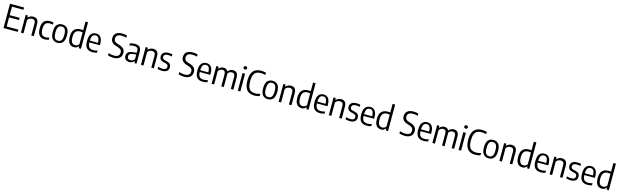

<svg xmlns="http://www.w3.org/2000/svg" viewBox="186 -3224 18216 5650"><g transform="rotate(15 9294.5 -399.0)"><path d="M78.5 0V-740H507V-672H156V-413.5H459V-345.5H156V-68H512V0Z M609 0V-542.5H674.5L680 -481.5H685.5Q748 -551 842.5 -551Q888.5 -551 924.8 -533.5Q961 -516 981.8 -476.2Q1002.5 -436.5 1002.5 -369V0H925V-365Q925 -430.5 897 -455.8Q869 -481 823 -481Q790 -481 751.2 -464.8Q712.5 -448.5 686.5 -409V0Z M1334 9.5Q1226 9.5 1167.8 -55.8Q1109.5 -121 1109.5 -271Q1109.5 -422 1173.2 -486.5Q1237 -551 1355 -551Q1380 -551 1405.8 -548Q1431.5 -545 1455.5 -538.5V-472Q1431 -478.5 1407.8 -481.2Q1384.5 -484 1365 -484Q1305.5 -484 1266.8 -464.2Q1228 -444.5 1209 -398.5Q1190 -352.5 1190 -273Q1190 -192 1207.8 -144.8Q1225.5 -97.5 1260.5 -77.5Q1295.5 -57.5 1346.5 -57.5Q1370 -57.5 1396.5 -62.2Q1423 -67 1455.5 -78V-11.5Q1396 9.5 1334 9.5Z M1723 9.5Q1624.5 9.5 1566 -56Q1507.5 -121.5 1507.5 -270.5Q1507.5 -419.5 1565.5 -485.2Q1623.5 -551 1723 -551Q1822 -551 1880.2 -485.2Q1938.5 -419.5 1938.5 -271Q1938.5 -122 1880.2 -56.2Q1822 9.5 1723 9.5ZM1723 -53.5Q1765 -53.5 1795.5 -73Q1826 -92.5 1842.5 -139.5Q1859 -186.5 1859 -269Q1859 -353.5 1842.2 -401.2Q1825.5 -449 1795 -468.2Q1764.5 -487.5 1723 -487.5Q1681.5 -487.5 1650.8 -468.2Q1620 -449 1603.5 -402Q1587 -355 1587 -272Q1587 -188 1603.5 -140.2Q1620 -92.5 1650.5 -73Q1681 -53.5 1723 -53.5Z M2225 9.5Q2170.5 9.5 2125.5 -16.2Q2080.5 -42 2053.5 -101.2Q2026.5 -160.5 2026.5 -260Q2026.5 -408.5 2092.5 -479.8Q2158.5 -551 2286 -551Q2304.5 -551 2324 -549.2Q2343.5 -547.5 2360 -545.5V-808H2437.5V0H2371.5L2366 -57H2360.5Q2340 -28.5 2305.2 -9.5Q2270.5 9.5 2225 9.5ZM2243 -58Q2276 -58 2308 -73.8Q2340 -89.5 2360 -122.5V-479.5Q2325 -487 2283.5 -487Q2196.5 -487 2151.2 -436.8Q2106 -386.5 2106 -267.5Q2106 -184 2123.8 -138.8Q2141.5 -93.5 2172.5 -75.8Q2203.5 -58 2243 -58Z M2790.5 9.5Q2670.5 9.5 2610 -55Q2549.5 -119.5 2549.5 -271.5Q2549.5 -418 2605.5 -484.5Q2661.5 -551 2755 -551Q2847.5 -551 2899 -484.8Q2950.5 -418.5 2950.5 -270V-245H2628.5Q2631 -138.5 2672.8 -96.8Q2714.5 -55 2799.5 -55Q2853.5 -55 2924.5 -76V-11Q2887.5 0 2855.2 4.8Q2823 9.5 2790.5 9.5ZM2755 -493.5Q2718 -493.5 2690 -476Q2662 -458.5 2645.8 -416Q2629.5 -373.5 2628.5 -299.5H2875.5Q2874.5 -373.5 2859.5 -416Q2844.5 -458.5 2818 -476Q2791.5 -493.5 2755 -493.5Z M3425.5 9.5Q3385.5 9.5 3341.2 2.2Q3297 -5 3257.5 -19V-87.5Q3300.5 -73 3343.5 -65.8Q3386.5 -58.5 3426.5 -58.5Q3595.5 -58.5 3595.5 -194Q3595.5 -250 3564 -280.5Q3532.5 -311 3458 -334L3420.5 -345Q3335.5 -370 3290.8 -418.2Q3246 -466.5 3246 -546Q3246 -640.5 3309 -695Q3372 -749.5 3496.5 -749.5Q3534.5 -749.5 3573.8 -744.2Q3613 -739 3643.5 -729V-660.5Q3609 -671.5 3572.5 -676.5Q3536 -681.5 3499.5 -681.5Q3409 -681.5 3367.2 -647Q3325.5 -612.5 3325.5 -551Q3325.5 -497 3354.5 -466.8Q3383.5 -436.5 3454.5 -415L3492 -404Q3583.5 -377.5 3629.2 -328.8Q3675 -280 3675 -199.5Q3675 -100 3609.8 -45.2Q3544.5 9.5 3425.5 9.5Z M3909.5 9Q3839 9 3796.8 -30Q3754.5 -69 3754.5 -138.5Q3754.5 -210 3799.2 -250.2Q3844 -290.5 3942 -299.5L4054.5 -312V-362.5Q4054.5 -435 4022 -460.5Q3989.5 -486 3924 -486Q3895 -486 3859 -480.8Q3823 -475.5 3787.5 -463.5V-528Q3819.5 -539 3859.5 -545Q3899.5 -551 3934.5 -551Q4031.5 -551 4081 -509.2Q4130.5 -467.5 4130.5 -359.5V0H4066L4060 -60H4054.5Q4030 -26 3992.2 -8.5Q3954.5 9 3909.5 9ZM3833 -146.5Q3833 -52.5 3930 -52.5Q3962 -52.5 3995 -67.2Q4028 -82 4054.5 -119V-258.5L3947.5 -247Q3887.5 -241 3860.2 -216Q3833 -191 3833 -146.5Z M4264.5 0V-542.5H4330L4335.5 -481.5H4341Q4403.5 -551 4498 -551Q4544 -551 4580.2 -533.5Q4616.5 -516 4637.2 -476.2Q4658 -436.5 4658 -369V0H4580.5V-365Q4580.5 -430.5 4552.5 -455.8Q4524.5 -481 4478.5 -481Q4445.5 -481 4406.8 -464.8Q4368 -448.5 4342 -409V0Z M4908.5 9.5Q4835 9.5 4771.5 -11.5V-76Q4841 -54 4908 -54Q4971.5 -54 5002.2 -78Q5033 -102 5033 -145.5Q5033 -184 5014 -203.5Q4995 -223 4954.5 -233.5L4890.5 -248Q4820.5 -265 4790.5 -301.2Q4760.5 -337.5 4760.5 -395Q4760.5 -463 4811.2 -507Q4862 -551 4962.5 -551Q4995 -551 5023.8 -547.2Q5052.5 -543.5 5079 -537V-472.5Q5049 -480.5 5022 -484Q4995 -487.5 4964.5 -487.5Q4894 -487.5 4864 -461Q4834 -434.5 4834 -396.5Q4834 -363 4851.8 -342.5Q4869.5 -322 4910.5 -312L4974.5 -297.5Q5046.5 -280 5076.5 -244Q5106.5 -208 5106.5 -149Q5106.5 -75 5055.2 -32.8Q5004 9.5 4908.5 9.5Z M5576.5 9.5Q5536.5 9.5 5492.2 2.2Q5448 -5 5408.5 -19V-87.5Q5451.5 -73 5494.5 -65.8Q5537.5 -58.5 5577.5 -58.5Q5746.5 -58.5 5746.5 -194Q5746.5 -250 5715 -280.5Q5683.5 -311 5609 -334L5571.5 -345Q5486.5 -370 5441.8 -418.2Q5397 -466.5 5397 -546Q5397 -640.5 5460 -695Q5523 -749.5 5647.5 -749.5Q5685.5 -749.5 5724.8 -744.2Q5764 -739 5794.5 -729V-660.5Q5760 -671.5 5723.5 -676.5Q5687 -681.5 5650.5 -681.5Q5560 -681.5 5518.2 -647Q5476.5 -612.5 5476.5 -551Q5476.5 -497 5505.5 -466.8Q5534.5 -436.5 5605.5 -415L5643 -404Q5734.5 -377.5 5780.2 -328.8Q5826 -280 5826 -199.5Q5826 -100 5760.8 -45.2Q5695.5 9.5 5576.5 9.5Z M6153 9.5Q6033 9.5 5972.5 -55Q5912 -119.5 5912 -271.5Q5912 -418 5968 -484.5Q6024 -551 6117.5 -551Q6210 -551 6261.5 -484.8Q6313 -418.5 6313 -270V-245H5991Q5993.5 -138.5 6035.2 -96.8Q6077 -55 6162 -55Q6216 -55 6287 -76V-11Q6250 0 6217.8 4.8Q6185.5 9.5 6153 9.5ZM6117.5 -493.5Q6080.5 -493.5 6052.5 -476Q6024.5 -458.5 6008.2 -416Q5992 -373.5 5991 -299.5H6238Q6237 -373.5 6222 -416Q6207 -458.5 6180.5 -476Q6154 -493.5 6117.5 -493.5Z M6418 0V-542.5H6483.5L6489 -481H6494.5Q6524 -516.5 6562 -533.8Q6600 -551 6643 -551Q6685 -551 6719 -533.2Q6753 -515.5 6771.5 -474Q6806 -516.5 6847.8 -533.8Q6889.5 -551 6929 -551Q6972 -551 7006.8 -533.5Q7041.5 -516 7061.8 -476Q7082 -436 7082 -367.5V0H7004.5V-364.5Q7004.5 -430.5 6977.5 -455.8Q6950.5 -481 6909.5 -481Q6881.5 -481 6847 -466Q6812.5 -451 6787 -411Q6789.5 -392 6789.5 -370V0H6713V-364.5Q6713 -430.5 6687.2 -455.8Q6661.5 -481 6620.5 -481Q6590.5 -481 6555 -464.2Q6519.5 -447.5 6495.5 -406.5V0Z M7215.5 0V-542.5H7293V0ZM7254.5 -660.5Q7228 -660.5 7214 -673.8Q7200 -687 7200 -710.5Q7200 -734 7214 -747.5Q7228 -761 7254.5 -761Q7281 -761 7295 -747.5Q7309 -734 7309 -710.5Q7309 -687 7295 -673.8Q7281 -660.5 7254.5 -660.5Z M7724 9.5Q7628 9.5 7557.8 -26.8Q7487.5 -63 7449.2 -146Q7411 -229 7411 -368.5Q7411 -505 7449.2 -588.8Q7487.5 -672.5 7559.2 -711Q7631 -749.5 7732 -749.5Q7807 -749.5 7878.5 -729V-660Q7841.5 -671.5 7806.2 -676Q7771 -680.5 7734.5 -680.5Q7656.5 -680.5 7602.8 -651.5Q7549 -622.5 7521.2 -554.5Q7493.5 -486.5 7493.5 -370.5Q7493.5 -251 7521.5 -183.2Q7549.5 -115.5 7602.8 -87.5Q7656 -59.5 7730.5 -59.5Q7800.5 -59.5 7878.5 -85.5V-16.5Q7845.5 -5 7806.2 2.2Q7767 9.5 7724 9.5Z M8131.5 9.5Q8033 9.5 7974.5 -56Q7916 -121.5 7916 -270.5Q7916 -419.5 7974 -485.2Q8032 -551 8131.5 -551Q8230.5 -551 8288.8 -485.2Q8347 -419.5 8347 -271Q8347 -122 8288.8 -56.2Q8230.5 9.5 8131.5 9.5ZM8131.5 -53.5Q8173.5 -53.5 8204 -73Q8234.5 -92.5 8251 -139.5Q8267.5 -186.5 8267.5 -269Q8267.5 -353.5 8250.8 -401.2Q8234 -449 8203.5 -468.2Q8173 -487.5 8131.5 -487.5Q8090 -487.5 8059.2 -468.2Q8028.5 -449 8012 -402Q7995.5 -355 7995.5 -272Q7995.5 -188 8012 -140.2Q8028.5 -92.5 8059 -73Q8089.5 -53.5 8131.5 -53.5Z M8459 0V-542.5H8524.5L8530 -481.5H8535.5Q8598 -551 8692.5 -551Q8738.5 -551 8774.8 -533.5Q8811 -516 8831.8 -476.2Q8852.5 -436.5 8852.5 -369V0H8775V-365Q8775 -430.5 8747 -455.8Q8719 -481 8673 -481Q8640 -481 8601.2 -464.8Q8562.5 -448.5 8536.5 -409V0Z M9158 9.5Q9103.5 9.5 9058.5 -16.2Q9013.5 -42 8986.5 -101.2Q8959.5 -160.5 8959.5 -260Q8959.5 -408.5 9025.5 -479.8Q9091.5 -551 9219 -551Q9237.5 -551 9257 -549.2Q9276.5 -547.5 9293 -545.5V-808H9370.5V0H9304.5L9299 -57H9293.5Q9273 -28.5 9238.2 -9.5Q9203.5 9.5 9158 9.5ZM9176 -58Q9209 -58 9241 -73.8Q9273 -89.5 9293 -122.5V-479.5Q9258 -487 9216.5 -487Q9129.5 -487 9084.2 -436.8Q9039 -386.5 9039 -267.5Q9039 -184 9056.8 -138.8Q9074.5 -93.5 9105.5 -75.8Q9136.5 -58 9176 -58Z M9723.5 9.5Q9603.5 9.5 9543 -55Q9482.5 -119.5 9482.5 -271.5Q9482.5 -418 9538.5 -484.5Q9594.5 -551 9688 -551Q9780.5 -551 9832 -484.8Q9883.5 -418.5 9883.5 -270V-245H9561.5Q9564 -138.5 9605.8 -96.8Q9647.5 -55 9732.5 -55Q9786.5 -55 9857.5 -76V-11Q9820.5 0 9788.2 4.8Q9756 9.5 9723.5 9.5ZM9688 -493.5Q9651 -493.5 9623 -476Q9595 -458.5 9578.8 -416Q9562.5 -373.5 9561.5 -299.5H9808.5Q9807.5 -373.5 9792.5 -416Q9777.5 -458.5 9751 -476Q9724.5 -493.5 9688 -493.5Z M9988.5 0V-542.5H10054L10059.5 -481.5H10065Q10127.5 -551 10222 -551Q10268 -551 10304.2 -533.5Q10340.5 -516 10361.2 -476.2Q10382 -436.5 10382 -369V0H10304.5V-365Q10304.5 -430.5 10276.5 -455.8Q10248.5 -481 10202.5 -481Q10169.5 -481 10130.8 -464.8Q10092 -448.5 10066 -409V0Z M10632.5 9.5Q10559 9.5 10495.5 -11.5V-76Q10565 -54 10632 -54Q10695.5 -54 10726.2 -78Q10757 -102 10757 -145.5Q10757 -184 10738 -203.5Q10719 -223 10678.5 -233.5L10614.5 -248Q10544.5 -265 10514.5 -301.2Q10484.5 -337.5 10484.5 -395Q10484.5 -463 10535.2 -507Q10586 -551 10686.5 -551Q10719 -551 10747.8 -547.2Q10776.5 -543.5 10803 -537V-472.5Q10773 -480.5 10746 -484Q10719 -487.5 10688.5 -487.5Q10618 -487.5 10588 -461Q10558 -434.5 10558 -396.5Q10558 -363 10575.8 -342.5Q10593.5 -322 10634.5 -312L10698.5 -297.5Q10770.5 -280 10800.5 -244Q10830.5 -208 10830.5 -149Q10830.5 -75 10779.2 -32.8Q10728 9.5 10632.5 9.5Z M11144.5 9.5Q11024.5 9.5 10964 -55Q10903.5 -119.5 10903.5 -271.5Q10903.5 -418 10959.5 -484.5Q11015.5 -551 11109 -551Q11201.5 -551 11253 -484.8Q11304.5 -418.5 11304.5 -270V-245H10982.5Q10985 -138.5 11026.8 -96.8Q11068.5 -55 11153.5 -55Q11207.5 -55 11278.5 -76V-11Q11241.5 0 11209.2 4.8Q11177 9.5 11144.5 9.5ZM11109 -493.5Q11072 -493.5 11044 -476Q11016 -458.5 10999.8 -416Q10983.5 -373.5 10982.5 -299.5H11229.5Q11228.5 -373.5 11213.5 -416Q11198.5 -458.5 11172 -476Q11145.5 -493.5 11109 -493.5Z M11581 9.5Q11526.5 9.5 11481.5 -16.2Q11436.5 -42 11409.5 -101.2Q11382.5 -160.5 11382.5 -260Q11382.5 -408.5 11448.5 -479.8Q11514.5 -551 11642 -551Q11660.5 -551 11680 -549.2Q11699.5 -547.5 11716 -545.5V-808H11793.5V0H11727.5L11722 -57H11716.5Q11696 -28.5 11661.2 -9.5Q11626.5 9.5 11581 9.5ZM11599 -58Q11632 -58 11664 -73.8Q11696 -89.5 11716 -122.5V-479.5Q11681 -487 11639.5 -487Q11552.5 -487 11507.2 -436.8Q11462 -386.5 11462 -267.5Q11462 -184 11479.8 -138.8Q11497.5 -93.5 11528.5 -75.8Q11559.5 -58 11599 -58Z M12302.5 9.5Q12262.5 9.5 12218.2 2.2Q12174 -5 12134.5 -19V-87.5Q12177.5 -73 12220.5 -65.8Q12263.5 -58.5 12303.5 -58.5Q12472.5 -58.5 12472.5 -194Q12472.5 -250 12441 -280.5Q12409.5 -311 12335 -334L12297.5 -345Q12212.5 -370 12167.8 -418.2Q12123 -466.5 12123 -546Q12123 -640.5 12186 -695Q12249 -749.5 12373.5 -749.5Q12411.5 -749.5 12450.8 -744.2Q12490 -739 12520.5 -729V-660.5Q12486 -671.5 12449.5 -676.5Q12413 -681.5 12376.5 -681.5Q12286 -681.5 12244.2 -647Q12202.5 -612.5 12202.5 -551Q12202.5 -497 12231.5 -466.8Q12260.5 -436.5 12331.5 -415L12369 -404Q12460.5 -377.5 12506.2 -328.8Q12552 -280 12552 -199.5Q12552 -100 12486.8 -45.2Q12421.5 9.5 12302.5 9.5Z M12879 9.5Q12759 9.5 12698.5 -55Q12638 -119.5 12638 -271.5Q12638 -418 12694 -484.5Q12750 -551 12843.5 -551Q12936 -551 12987.5 -484.8Q13039 -418.5 13039 -270V-245H12717Q12719.5 -138.5 12761.2 -96.8Q12803 -55 12888 -55Q12942 -55 13013 -76V-11Q12976 0 12943.8 4.8Q12911.5 9.5 12879 9.5ZM12843.5 -493.5Q12806.5 -493.5 12778.5 -476Q12750.5 -458.5 12734.2 -416Q12718 -373.5 12717 -299.5H12964Q12963 -373.5 12948 -416Q12933 -458.5 12906.5 -476Q12880 -493.5 12843.5 -493.5Z M13144 0V-542.5H13209.5L13215 -481H13220.5Q13250 -516.5 13288 -533.8Q13326 -551 13369 -551Q13411 -551 13445 -533.2Q13479 -515.5 13497.5 -474Q13532 -516.5 13573.8 -533.8Q13615.5 -551 13655 -551Q13698 -551 13732.8 -533.5Q13767.5 -516 13787.8 -476Q13808 -436 13808 -367.5V0H13730.5V-364.5Q13730.5 -430.5 13703.5 -455.8Q13676.5 -481 13635.5 -481Q13607.5 -481 13573 -466Q13538.5 -451 13513 -411Q13515.5 -392 13515.5 -370V0H13439V-364.5Q13439 -430.5 13413.2 -455.8Q13387.5 -481 13346.5 -481Q13316.5 -481 13281 -464.2Q13245.5 -447.5 13221.5 -406.5V0Z M13941.5 0V-542.5H14019V0ZM13980.5 -660.5Q13954 -660.5 13940 -673.8Q13926 -687 13926 -710.5Q13926 -734 13940 -747.5Q13954 -761 13980.5 -761Q14007 -761 14021 -747.5Q14035 -734 14035 -710.5Q14035 -687 14021 -673.8Q14007 -660.5 13980.5 -660.5Z M14450 9.5Q14354 9.5 14283.8 -26.8Q14213.5 -63 14175.2 -146Q14137 -229 14137 -368.5Q14137 -505 14175.2 -588.8Q14213.5 -672.5 14285.2 -711Q14357 -749.5 14458 -749.5Q14533 -749.5 14604.5 -729V-660Q14567.5 -671.5 14532.2 -676Q14497 -680.5 14460.5 -680.5Q14382.5 -680.5 14328.8 -651.5Q14275 -622.5 14247.2 -554.5Q14219.5 -486.5 14219.5 -370.5Q14219.5 -251 14247.5 -183.2Q14275.5 -115.5 14328.8 -87.5Q14382 -59.5 14456.5 -59.5Q14526.5 -59.5 14604.5 -85.5V-16.5Q14571.5 -5 14532.2 2.2Q14493 9.5 14450 9.5Z M14857.5 9.5Q14759 9.5 14700.5 -56Q14642 -121.5 14642 -270.5Q14642 -419.5 14700 -485.2Q14758 -551 14857.5 -551Q14956.5 -551 15014.8 -485.2Q15073 -419.5 15073 -271Q15073 -122 15014.8 -56.2Q14956.5 9.5 14857.5 9.5ZM14857.5 -53.5Q14899.5 -53.5 14930 -73Q14960.5 -92.5 14977 -139.5Q14993.5 -186.5 14993.5 -269Q14993.5 -353.5 14976.8 -401.2Q14960 -449 14929.5 -468.2Q14899 -487.5 14857.5 -487.5Q14816 -487.5 14785.2 -468.2Q14754.5 -449 14738 -402Q14721.5 -355 14721.5 -272Q14721.5 -188 14738 -140.2Q14754.5 -92.5 14785 -73Q14815.5 -53.5 14857.5 -53.5Z M15185 0V-542.5H15250.5L15256 -481.5H15261.5Q15324 -551 15418.5 -551Q15464.5 -551 15500.8 -533.5Q15537 -516 15557.8 -476.2Q15578.5 -436.5 15578.5 -369V0H15501V-365Q15501 -430.5 15473 -455.8Q15445 -481 15399 -481Q15366 -481 15327.2 -464.8Q15288.5 -448.5 15262.5 -409V0Z M15884 9.5Q15829.5 9.5 15784.5 -16.2Q15739.5 -42 15712.5 -101.2Q15685.5 -160.5 15685.5 -260Q15685.5 -408.5 15751.5 -479.8Q15817.5 -551 15945 -551Q15963.5 -551 15983 -549.2Q16002.5 -547.5 16019 -545.5V-808H16096.5V0H16030.5L16025 -57H16019.5Q15999 -28.5 15964.2 -9.5Q15929.5 9.5 15884 9.5ZM15902 -58Q15935 -58 15967 -73.8Q15999 -89.5 16019 -122.5V-479.5Q15984 -487 15942.5 -487Q15855.5 -487 15810.2 -436.8Q15765 -386.5 15765 -267.5Q15765 -184 15782.8 -138.8Q15800.5 -93.5 15831.5 -75.8Q15862.5 -58 15902 -58Z M16449.5 9.5Q16329.5 9.5 16269 -55Q16208.5 -119.5 16208.5 -271.5Q16208.5 -418 16264.5 -484.5Q16320.5 -551 16414 -551Q16506.5 -551 16558 -484.8Q16609.5 -418.5 16609.5 -270V-245H16287.5Q16290 -138.5 16331.8 -96.8Q16373.5 -55 16458.5 -55Q16512.5 -55 16583.5 -76V-11Q16546.5 0 16514.2 4.8Q16482 9.5 16449.5 9.5ZM16414 -493.5Q16377 -493.5 16349 -476Q16321 -458.5 16304.8 -416Q16288.5 -373.5 16287.5 -299.5H16534.5Q16533.5 -373.5 16518.5 -416Q16503.5 -458.5 16477 -476Q16450.5 -493.5 16414 -493.5Z M16714.5 0V-542.5H16780L16785.5 -481.5H16791Q16853.5 -551 16948 -551Q16994 -551 17030.2 -533.5Q17066.5 -516 17087.2 -476.2Q17108 -436.5 17108 -369V0H17030.5V-365Q17030.5 -430.5 17002.5 -455.8Q16974.5 -481 16928.5 -481Q16895.5 -481 16856.8 -464.8Q16818 -448.5 16792 -409V0Z M17358.5 9.5Q17285 9.5 17221.5 -11.5V-76Q17291 -54 17358 -54Q17421.5 -54 17452.2 -78Q17483 -102 17483 -145.5Q17483 -184 17464 -203.5Q17445 -223 17404.5 -233.5L17340.5 -248Q17270.5 -265 17240.5 -301.2Q17210.5 -337.5 17210.5 -395Q17210.5 -463 17261.2 -507Q17312 -551 17412.5 -551Q17445 -551 17473.8 -547.2Q17502.5 -543.5 17529 -537V-472.5Q17499 -480.5 17472 -484Q17445 -487.5 17414.5 -487.5Q17344 -487.5 17314 -461Q17284 -434.5 17284 -396.5Q17284 -363 17301.8 -342.5Q17319.5 -322 17360.5 -312L17424.5 -297.5Q17496.5 -280 17526.5 -244Q17556.5 -208 17556.5 -149Q17556.5 -75 17505.2 -32.8Q17454 9.5 17358.5 9.5Z M17870.5 9.5Q17750.5 9.5 17690 -55Q17629.5 -119.5 17629.5 -271.5Q17629.5 -418 17685.5 -484.5Q17741.5 -551 17835 -551Q17927.5 -551 17979 -484.8Q18030.5 -418.5 18030.5 -270V-245H17708.5Q17711 -138.5 17752.8 -96.8Q17794.5 -55 17879.5 -55Q17933.5 -55 18004.5 -76V-11Q17967.5 0 17935.2 4.8Q17903 9.5 17870.5 9.5ZM17835 -493.5Q17798 -493.5 17770 -476Q17742 -458.5 17725.8 -416Q17709.5 -373.5 17708.5 -299.5H17955.5Q17954.5 -373.5 17939.5 -416Q17924.5 -458.5 17898 -476Q17871.5 -493.5 17835 -493.5Z M18307 9.5Q18252.5 9.5 18207.5 -16.2Q18162.5 -42 18135.5 -101.2Q18108.5 -160.5 18108.5 -260Q18108.5 -408.5 18174.5 -479.8Q18240.5 -551 18368 -551Q18386.5 -551 18406 -549.2Q18425.5 -547.5 18442 -545.5V-808H18519.5V0H18453.5L18448 -57H18442.5Q18422 -28.5 18387.2 -9.5Q18352.5 9.5 18307 9.5ZM18325 -58Q18358 -58 18390 -73.8Q18422 -89.5 18442 -122.5V-479.5Q18407 -487 18365.5 -487Q18278.5 -487 18233.2 -436.8Q18188 -386.5 18188 -267.5Q18188 -184 18205.8 -138.8Q18223.5 -93.5 18254.5 -75.8Q18285.5 -58 18325 -58Z"/></g></svg>

Font: Encode Sans SemiCondensed SemiCondensed
Style: Regular
Weight: 400
Width: 4
Designer: Multiple Designers
Foundry: Impallari Type
Version: Version 3.000; ttfautohint (v1.8.3) -l 8 -r 50 -G 200 -x 14 